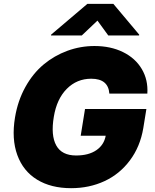

<svg xmlns="http://www.w3.org/2000/svg" viewBox="-20 -979 813 1009"><path d="M554.7 -487.2Q549 -565.3 459.5 -565.3Q383.9 -565.3 331 -512.1Q278.1 -458.8 262.8 -365.1Q246.4 -267.4 275.6 -214.7Q304.7 -161.9 380 -161.9Q445.7 -161.9 486.2 -189.6Q526.6 -217.3 535.5 -265.6H404.1L426.8 -406.2H749.3L733 -305.4Q716.6 -208.1 662.6 -136Q608.7 -63.9 528.9 -27Q449.2 9.9 353.7 9.9Q248.2 9.9 175.1 -34.8Q101.9 -79.5 71 -164.2Q40.1 -248.9 58.9 -362.2Q73.5 -449.9 113.3 -521.7Q153.1 -593.4 209.2 -640.1Q265.3 -686.8 334 -712Q402.7 -737.2 476.6 -737.2Q561.4 -737.2 626.4 -705.3Q691.4 -673.3 725.1 -616.3Q758.9 -559.3 754.3 -487.2ZM409.8 -792.6H247.9L248.6 -796.9L439.3 -958.8H575.6L711.6 -796.9L710.9 -792.6H549L492.2 -870.7Z"/></svg>

Font: Karasuma Gothic
Style: Italic
Weight: 900
Italic angle: -9.39999°
Designer: Rasmus Andersson / Ryoko Nishizuka
Foundry: Genbu
Version: Version 1.00